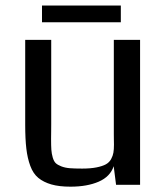

<svg xmlns="http://www.w3.org/2000/svg" viewBox="-20 -683 611 710"><path d="M73.2 0ZM498 0.5H409.2L400.4 -68.4Q387.7 -29.8 345 -11.2Q302.2 7.3 240.7 7.3Q198.7 7.3 169.9 -1Q141.1 -9.3 121.8 -25.1Q102.5 -41 92 -69.6Q81.5 -98.1 77.4 -133.5Q73.2 -168.9 73.2 -221.7V-535.6H169.4V-224.6Q169.4 -213.9 169.2 -195.6Q168.9 -177.2 168.9 -169.9Q168.9 -144 169.9 -129.4Q170.9 -114.7 175 -100.6Q179.2 -86.4 186 -79.8Q192.9 -73.2 206.5 -67.9Q220.2 -62.5 238 -61Q255.9 -59.6 283.7 -59.6Q314.9 -59.6 336.9 -64Q358.9 -68.4 371.6 -75.4Q384.3 -82.5 390.9 -94.7Q397.5 -106.9 399.4 -118.7Q401.4 -130.4 401.4 -147.9Q401.4 -153.8 401.1 -167Q400.9 -180.2 400.9 -187V-535.6H498ZM135.3 -662.6H426.8V-600.6H135.3Z"/></svg>

Font: Coda
Style: Regular
Weight: 400
Designer: vernon adams
Foundry: vernon adams
Version: Version 2.000; ttfautohint (v0.8) -r 50 -G 200 -x